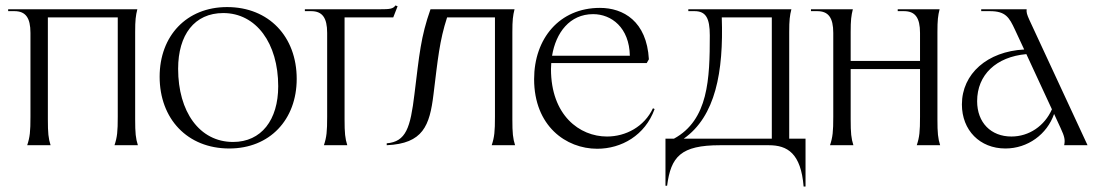

<svg xmlns="http://www.w3.org/2000/svg" viewBox="-20 -534 4029 706"><path d="M80 0H166C158 -25 156 -45 156 -95V-470H413V-105C413 -50 411 -30 401 0H487C479 -25 477 -45 477 -95V-416C477 -460 479 -476 485 -500H10V-493H33C74 -493 92 -469 92 -413V-105C92 -50 90 -30 80 0Z M823 12C972 12 1071 -94 1071 -244C1071 -399 969 -508 815 -508C666 -508 567 -402 567 -252C567 -97 669 12 823 12ZM837 -12C713 -12 635 -124 635 -281C635 -406 695 -486 801 -486C922 -486 1003 -375 1003 -217C1003 -93 941 -12 837 -12Z M1171 0H1257C1249 -25 1247 -45 1247 -95V-470H1426L1442 -511L1434 -514C1426 -501 1411 -500 1379 -500H1101V-493H1124C1165 -493 1183 -469 1183 -413V-105C1183 -50 1181 -30 1171 0Z M1788 0H1874C1866 -25 1864 -45 1864 -95V-416C1864 -460 1866 -476 1872 -500H1563C1527 -398 1522 -334 1504 -188C1489 -64 1473 -13 1402 -7V0C1536 -6 1560 -72 1574 -187C1590 -317 1596 -384 1624 -470H1800V-105C1800 -50 1798 -30 1788 0Z M2176 13C2265 13 2352 -36 2387 -133L2381 -136C2349 -68 2281 -32 2212 -32C2111 -32 2006 -110 2006 -280L2007 -302H2358L2366 -316C2358 -456 2272 -505 2186 -505C2037 -505 1944 -392 1944 -243C1944 -71 2061 13 2176 13ZM2010 -329C2024 -414 2075 -482 2161 -482C2228 -482 2294 -433 2296 -329Z M2818 -24H2494C2611 -106 2641 -270 2634 -470H2818ZM2427 149H2433C2447 42 2483 0 2628 0H2807C2876 0 2925 30 2935 152H2942V-24H2882V-416C2882 -460 2884 -476 2890 -500H2511V-493H2534C2575 -493 2590 -468 2590 -404C2590 -244 2585 -93 2458 -24H2427Z M3032 0H3118C3110 -25 3108 -45 3108 -95V-280H3363V-105C3363 -50 3361 -30 3351 0H3437C3429 -25 3427 -45 3427 -95V-416C3427 -460 3429 -476 3435 -500H3281V-493H3304C3345 -493 3363 -469 3363 -413V-310H3108V-416C3108 -460 3110 -476 3116 -500H2962V-493H2985C3026 -493 3044 -469 3044 -413V-105C3044 -50 3042 -30 3032 0Z M3893 0H3979L3765 -461C3756 -481 3754 -488 3755 -500H3588V-493H3620C3678 -493 3691 -470 3712 -425L3746 -352C3611 -345 3517 -263 3517 -150C3517 -55 3583 12 3677 12C3759 12 3830 -40 3856 -115L3880 -63C3895 -31 3897 -19 3893 0ZM3573 -162C3573 -259 3643 -325 3754 -335L3848 -132C3821 -71 3764 -32 3699 -32C3624 -32 3573 -83 3573 -162Z"/></svg>

Font: Sinistre
Style: Regular
Weight: 400
Designer: Jules Durand
Foundry: Collletttivo
Version: Version 69.420;Glyphs 3.2 (3217)